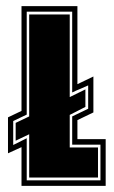

<svg xmlns="http://www.w3.org/2000/svg" viewBox="-20 -605 371 625"><path d="M50 0V-126L6 -106V-223L50 -244V-585H232V-331L284 -356V-239L232 -214V-152H324V0ZM67 -18H307V-134H215V-226L267 -251V-327L242 -316Q227 -310 215 -304V-567H67V-232L23 -211V-133L67 -155ZM75 -27V-168L31 -147V-205L75 -226V-558H207V-289L258 -314V-257L207 -231V-125H299V-27Z"/></svg>

Font: Alumni Sans Collegiate One SC
Style: Regular
Weight: 400
Designer: Robert E. Leuschke
Foundry: Robert E. Leuschke
Version: Version 1.100